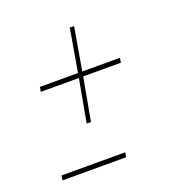

<svg xmlns="http://www.w3.org/2000/svg" viewBox="-76 -510 423 464"><g transform="rotate(-20 135.5 -277.5)"><path d="M111 -216 131 -326H33L35 -338H133L152 -448H163L144 -338H241L239 -326H142L122 -216ZM9 -107 11.1 -119H174.9L172.8 -107Z"/></g></svg>

Font: Anybody UltraExpanded Thin
Style: Italic
Weight: 100
Width: 9
Italic angle: -10°
Designer: Tyler Finck
Foundry: Etcetera Type Company
Version: Version 1.010; ttfautohint (v1.8.3) -l 8 -r 50 -G 200 -x 14 